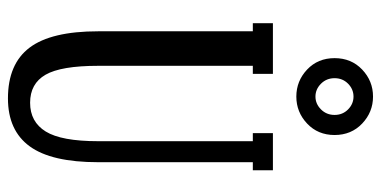

<svg xmlns="http://www.w3.org/2000/svg" viewBox="-266 -716 991 500"><g transform="rotate(90 230.0 -465.5)"><path d="M301.3 -769.3Q271.5 -741.2 231 -741.2Q190.4 -741.2 160.6 -769.3Q130.9 -797.4 130.9 -840.8Q130.9 -884.3 160.6 -912.6Q190.4 -940.9 231 -940.9Q271.5 -940.9 301.3 -912.6Q331.1 -884.3 331.1 -840.8Q331.1 -797.4 301.3 -769.3ZM197.5 -805.4Q211.9 -791 231 -791Q250 -791 264.4 -805.4Q278.8 -819.8 278.8 -840.8Q278.8 -861.8 264.4 -876Q250 -890.1 231 -890.1Q211.9 -890.1 197.5 -876Q183.1 -861.8 183.1 -840.8Q183.1 -819.8 197.5 -805.4ZM235.8 9.8Q146 9.8 103.5 -46.6Q61 -103 61 -225.1V-627.9H40V-680.2H171.9V-627.9H150.9V-225.1Q150.9 -128.4 174.1 -88.1Q197.3 -47.9 247.1 -47.9Q296.9 -47.9 322 -88.6Q347.2 -129.4 347.2 -225.1V-627.9H326.2V-680.2H422.9V-627.9H401.9V-225.1Q401.9 -103.5 360.6 -46.9Q319.3 9.8 235.8 9.8Z"/></g></svg>

Font: Margherita Semibold
Style: Regular
Weight: 600
Designer: James Puckett
Foundry: Dunwich Type Founders
Version: Version 1.008;hotconv 1.0.109;makeotfexe 2.5.65596